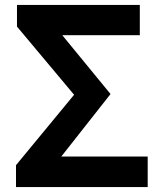

<svg xmlns="http://www.w3.org/2000/svg" viewBox="-20 -760 660 780"><path d="M45 0H580V-124H229L429 -378L233 -617H548V-740H49V-652L281 -375L45 -89Z"/></svg>

Font: Noto Sans KR Bold
Style: Regular
Weight: 700
Designer: Ryoko NISHIZUKA  (kana & ideographs); Paul D. Hunt (Latin, Greek & Cyrillic); Wenlong ZHANG  (bopomofo); Sandoll Communi
Foundry: Adobe Systems Incorporated
Version: Version 1.004;PS 1.004;hotconv 1.0.82;makeotf.lib2.5.63406